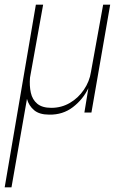

<svg xmlns="http://www.w3.org/2000/svg" viewBox="-22 -480 532 819"><path d="M162 -460H131L-2 319H27L93 -58Q101 -29 123.5 -10Q146 9 188 9Q246 10 289 -23Q332 -56 355 -104L338 0H368L448 -460H418L366 -173Q360 -133 336 -97.5Q312 -62 276 -41Q240 -20 197 -20Q158 -20 137 -37.5Q116 -55 109.5 -84.5Q103 -114 106 -149Z"/></svg>

Font: Jost ExtraLight
Style: Italic
Weight: 250
Italic angle: -5°
Version: Version 3.710